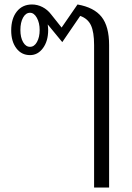

<svg xmlns="http://www.w3.org/2000/svg" viewBox="-20 -587 589 857"><path d="M467 -386V250H400V-386Q400 -444 386 -474Q372 -504 338 -516L258 -399L193 -478Q195 -462 195 -453Q195 -404 172 -372.5Q149 -341 114 -341Q76 -341 53 -371.5Q30 -402 30 -451Q30 -504 55 -535.5Q80 -567 123 -567Q147 -567 169.5 -555.5Q192 -544 208 -523L255 -464L326 -567Q400 -554 433.5 -511.5Q467 -469 467 -386ZM157 -453Q157 -485 144.5 -507.5Q132 -530 114 -530Q95 -530 83 -508.5Q71 -487 71 -453Q71 -420 83 -399Q95 -378 114 -378Q133 -378 145 -399.5Q157 -421 157 -453Z"/></svg>

Font: KoHo
Style: Regular
Weight: 400
Version: Version 1.000; ttfautohint (v1.6)